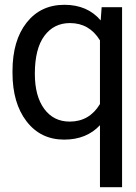

<svg xmlns="http://www.w3.org/2000/svg" viewBox="-20 -585 566 799"><path d="M32 -289Q32 -416 90.5 -490.5Q149 -565 248 -565Q344 -565 399 -500L403 -555H488V194H396V-64Q340 -4 247 -4Q149 -4 90.5 -80Q32 -156 32 -282ZM270 -79Q352 -79 396 -152V-417Q352 -489 271 -489Q204 -489 164.5 -435.5Q125 -382 125 -278Q125 -185 164 -132Q203 -79 270 -79Z"/></svg>

Font: lipipragatuchhi
Style: Regular
Weight: 400
Designer: Abhinash Majhi
Version: Version 1.000